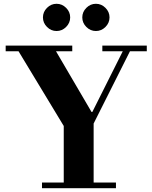

<svg xmlns="http://www.w3.org/2000/svg" viewBox="-20 -995 806 1015"><path d="M202 0V-30H317V-329L78 -724H10V-754H362V-724H276L464 -403H468L629 -724H521V-754H756V-724H667L475 -342V-30H593V0ZM487 -831Q458 -831 436.5 -852.5Q415 -874 415 -903Q415 -932 436.5 -953.5Q458 -975 487 -975Q516 -975 537.5 -953.5Q559 -932 559 -903Q559 -874 537.5 -852.5Q516 -831 487 -831ZM279 -831Q250 -831 228.5 -852.5Q207 -874 207 -903Q207 -932 228.5 -953.5Q250 -975 279 -975Q308 -975 329.5 -953.5Q351 -932 351 -903Q351 -874 329.5 -852.5Q308 -831 279 -831Z"/></svg>

Font: Libre Bodoni
Style: Bold
Weight: 700
Designer: Pablo Impallari, Rodrigo Fuenzalida
Foundry: Impallari Type
Version: Version 2.005;gftools[0.9.23]